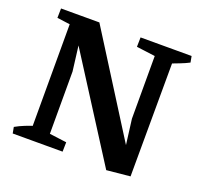

<svg xmlns="http://www.w3.org/2000/svg" viewBox="-117 -789 992 937"><g transform="rotate(20 379.5 -321.0)"><path d="M524 12 149 -576 151 -654H246L608 -80L607 -21ZM34 0 28 -32Q51 -45 76 -55Q101 -65 127 -73L128 0ZM153 0 156 -67 294 -49 293 0ZM113 0V-654H247L180 -584L205 -384V0ZM180 -587 46 -605 47 -654H183ZM524 12 584 -48 556 -267V-654H648L646 0ZM597 -587 459 -605 460 -654H600ZM632 -581 631 -654H725L731 -622Q710 -611 684 -601Q658 -591 632 -581Z"/></g></svg>

Font: Eczar Medium
Style: Regular
Weight: 500
Designer: Vaibhav Singh
Foundry: Rosetta Type Foundry
Version: Version 2.000